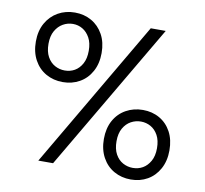

<svg xmlns="http://www.w3.org/2000/svg" viewBox="-80 -798 960 897"><g transform="rotate(10 400.0 -349.5)"><path d="M156 0 566 -700H637L226 0ZM596 12Q552 12 516.5 -8Q481 -28 460.5 -65.5Q440 -103 440 -153Q440 -204 460.5 -241Q481 -278 517 -298Q553 -318 597 -318Q641 -318 676 -298Q711 -278 731 -241Q751 -204 751 -153Q751 -103 730.5 -65.5Q710 -28 675 -8Q640 12 596 12ZM596 -43Q622 -43 643 -55Q664 -67 678 -91.5Q692 -116 692 -153Q692 -190 678.5 -214.5Q665 -239 643.5 -251Q622 -263 597 -263Q572 -263 550 -251Q528 -239 514 -214.5Q500 -190 500 -153Q500 -116 513.5 -91.5Q527 -67 549 -55Q571 -43 596 -43ZM204 -381Q160 -381 124.5 -401Q89 -421 68.5 -458.5Q48 -496 48 -546Q48 -597 69 -634Q90 -671 125.5 -691Q161 -711 205 -711Q249 -711 284 -691Q319 -671 339.5 -634Q360 -597 360 -546Q360 -496 339.5 -458.5Q319 -421 283.5 -401Q248 -381 204 -381ZM204 -436Q230 -436 251 -448Q272 -460 285.5 -484.5Q299 -509 299 -546Q299 -583 285.5 -607.5Q272 -632 251 -644.5Q230 -657 205 -657Q180 -657 158 -644.5Q136 -632 122 -607.5Q108 -583 108 -546Q108 -509 121.5 -484.5Q135 -460 157 -448Q179 -436 204 -436Z"/></g></svg>

Font: DM Sans 9pt Light
Style: Regular
Weight: 300
Version: Version 4.004;gftools[0.9.30]